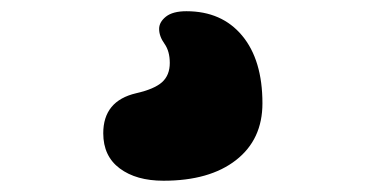

<svg xmlns="http://www.w3.org/2000/svg" viewBox="-20 -85 656 344"><path d="M272.9 238.8Q224.1 238.8 194.6 216.8Q165 194.8 165 153.8Q165 95.7 224.1 82Q256.3 74.7 270.3 62.3Q284.2 49.8 284.2 27.8Q284.2 6.8 274.7 -6.6Q265.1 -20 265.1 -33.2Q265.1 -45.4 277.3 -55.2Q289.6 -64.9 314 -64.9Q377.4 -64.9 413.8 -21.2Q450.2 22.5 450.2 100.1Q450.2 165 402.8 201.9Q355.5 238.8 272.9 238.8Z"/></svg>

Font: Shantell Sans Irregular
Style: Regular
Weight: 800
Designer: Stephen Nixon, Anya Danilova, Shantell Martin
Foundry: Arrow Type
Version: Version 1.006;[9816181b4]